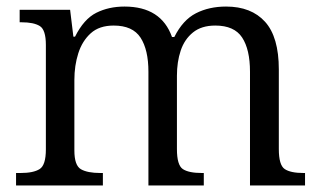

<svg xmlns="http://www.w3.org/2000/svg" viewBox="-20 -566 978 586"><path d="M29 0V-38H43Q82 -38 101 -50Q120 -62 120 -110V-429Q120 -475 101.5 -486.5Q83 -498 46 -498H40V-536H194L204 -454H209Q236 -508 274 -527Q312 -546 360 -546Q472 -546 505 -453H512Q538 -505 578 -525.5Q618 -546 670 -546Q747 -546 789 -499.5Q831 -453 831 -354V-111Q831 -62 849 -50Q867 -38 906 -38H911V0H743V-347Q743 -415 719 -451.5Q695 -488 637 -488Q595 -488 569 -467Q543 -446 531.5 -411.5Q520 -377 520 -335V-111Q520 -62 538 -50Q556 -38 596 -38H602V0H433V-347Q433 -414 409 -451Q385 -488 327 -488Q283 -488 257 -464.5Q231 -441 219 -403.5Q207 -366 207 -322V-107Q207 -61 227 -49.5Q247 -38 286 -38H294V0Z"/></svg>

Font: Noto Serif Hentaigana
Style: Regular
Weight: 400
Designer: Kazuhiro Yamada
Foundry: nipponia
Version: Version 1.000; ttfautohint (v1.8.4.7-5d5b)